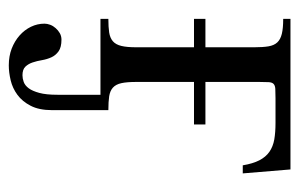

<svg xmlns="http://www.w3.org/2000/svg" viewBox="-146 -342 703 452"><g transform="rotate(90 206.0 -115.5)"><path d="M368.7 -335Q364.7 -358.9 356.9 -374Q349.1 -389.2 336.9 -397.7Q324.7 -406.2 307.9 -409.2Q291 -412.1 269 -412.1H210.9Q196.3 -412.1 188.5 -411.6Q180.7 -411.1 177 -407.5Q173.3 -403.8 172.9 -396Q172.4 -388.2 172.4 -373.5V-247.1H272.5V-220.2H172.4V-84.5Q172.4 -62 175.3 -49.1Q178.2 -36.1 185.8 -29.3Q193.4 -22.5 206.3 -20.5Q219.2 -18.6 238.8 -18.6V113.8Q238.8 144.5 228.5 164.3Q218.3 184.1 202.6 195.6Q187 207 168.5 211.4Q149.9 215.8 133.3 215.8Q111.8 215.8 94 209Q76.2 202.1 63 190.4Q49.8 178.7 42.5 163.6Q35.2 148.4 35.2 131.8Q35.2 125.5 37.8 118.4Q40.5 111.3 45.7 105.5Q50.8 99.6 57.6 95.7Q64.5 91.8 72.8 91.8Q90.8 91.8 100.3 98.6Q109.9 105.5 114.5 115.7Q119.1 126 121.1 137.7Q123 149.4 126.5 159.7Q129.9 169.9 136.5 176.8Q143.1 183.6 156.7 183.6Q164.1 183.6 172.4 180.7Q180.7 177.7 187.3 168.9Q193.8 160.2 198.2 144Q202.6 127.9 202.6 101.1V0H23.9V-18.6Q43 -18.6 55.9 -20.5Q68.8 -22.5 76.7 -29.3Q84.5 -36.1 87.6 -49.1Q90.8 -62 90.8 -84.5V-220.2H23.9V-247.1H90.8V-361.8Q90.8 -382.3 88.6 -395.5Q86.4 -408.7 79.3 -416.3Q72.3 -423.8 59.1 -427Q45.9 -430.2 23.9 -430.2V-447.3H378.4L387.7 -335Z"/></g></svg>

Font: Doulos SIL CyrE
Style: Regular
Weight: 400
Designer: Walt Agee, Victor Gaultney, Peter Martin, Debbi Hosken, Becca Hirsbrunner
Foundry: SIL International
Version: Version 5.000